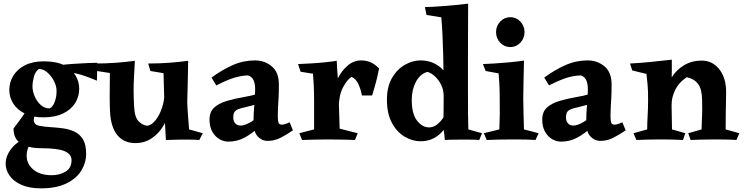

<svg xmlns="http://www.w3.org/2000/svg" viewBox="-20 -767 4083 1052"><path d="M140 -183 188 -171Q165 -131 165 -111Q165 -84 194 -78Q223 -72 263 -70Q294 -68 327 -63.5Q360 -59 388.5 -45.5Q417 -32 434.5 -3.5Q452 25 452 75Q452 124 425.5 167.5Q399 211 344 238Q289 265 205 265Q141 265 98 246Q55 227 33 196Q11 165 11 130Q11 86 44.5 44.5Q78 3 146 -20L165 -9Q145 15 135.5 39Q126 63 126 86Q126 131 162.5 162Q199 193 264 193Q306 193 339 173.5Q372 154 372 110Q372 78 334.5 61.5Q297 45 203 45Q138 45 96 20Q54 -5 54 -63Q85 -103 103 -129Q121 -155 140 -183ZM193 -389Q173 -375 165.5 -346Q158 -317 158 -293Q158 -267 170 -239Q182 -211 203 -192Q224 -173 252 -173Q269 -181 279.5 -208Q290 -235 290 -269Q290 -295 276 -322.5Q262 -350 240 -369.5Q218 -389 193 -389ZM220 -431Q289 -431 331.5 -409.5Q374 -388 394 -353.5Q414 -319 414 -280Q414 -238 392 -202.5Q370 -167 326 -145.5Q282 -124 216 -124Q158 -124 116.5 -144.5Q75 -165 53 -199Q31 -233 31 -274Q31 -316 52.5 -351.5Q74 -387 116 -409Q158 -431 220 -431ZM513 -423Q513 -398 512 -368.5Q511 -339 511 -325Q462 -346 425.5 -357Q389 -368 354 -372L307 -410Q339 -414 381 -417Q423 -420 459.5 -421.5Q496 -423 513 -423Z M722 17Q659 17 623.5 -26Q588 -69 583 -151Q581 -186 581 -237.5Q581 -289 582 -367L511 -378L499 -419Q557 -419 613.5 -423Q670 -427 719 -434Q717 -388 714.5 -349.5Q712 -311 712 -271.5Q712 -232 715 -180Q718 -122 742 -100Q766 -78 789 -78Q813 -83 834 -110.5Q855 -138 868 -177.5Q881 -217 881 -256L907 -171Q901 -122 876 -79Q851 -36 811.5 -9.5Q772 17 722 17ZM889 0Q888 -30 885.5 -64Q883 -98 882 -145L876 -366L804 -378L792 -419Q851 -419 906 -423Q961 -427 1011 -434Q1011 -434 1010.5 -411Q1010 -388 1009.5 -354Q1009 -320 1008 -286.5Q1007 -253 1006.5 -230Q1006 -207 1006 -207Q1007 -173 1009.5 -142.5Q1012 -112 1016 -58L1091 -37L1072 0Q1046 -2 1023.5 -2Q1001 -2 966 -2Q951 -2 927 -1Q903 0 889 0Z M1377 -436Q1430 -436 1469 -403.5Q1508 -371 1508 -305Q1508 -262 1506.5 -233Q1505 -204 1503.5 -181.5Q1502 -159 1502 -135Q1502 -107 1505.5 -95.5Q1509 -84 1525 -84Q1539 -84 1567 -97L1585 -53Q1549 -28 1516 -11.5Q1483 5 1446 5Q1415 5 1392 -19.5Q1369 -44 1369 -97Q1369 -146 1373.5 -193.5Q1378 -241 1378 -278Q1378 -309 1369 -328Q1360 -347 1339 -354Q1293 -352 1251 -337Q1209 -322 1165 -299L1139 -342Q1196 -384 1254.5 -410Q1313 -436 1377 -436ZM1448 -279 1388 -196Q1366 -191 1349 -186Q1332 -181 1318 -178Q1284 -171 1271 -160.5Q1258 -150 1258 -124Q1258 -103 1269 -91Q1280 -79 1299 -79Q1322 -79 1357.5 -100.5Q1393 -122 1418 -155L1437 -114Q1421 -94 1391.5 -65Q1362 -36 1321 -13.5Q1280 9 1231 9Q1206 9 1182.5 -4.5Q1159 -18 1143.5 -45Q1128 -72 1128 -112Q1128 -154 1153.5 -177.5Q1179 -201 1223 -214Q1267 -227 1320 -236Q1356 -242 1387 -251.5Q1418 -261 1448 -279Z M1825 -434Q1826 -411 1828 -380Q1830 -349 1832 -323.5Q1834 -298 1834 -289L1841 -62L1940 -37L1925 0Q1908 -1 1880 -1.5Q1852 -2 1822 -2.5Q1792 -3 1768 -3Q1737 -3 1701 -2Q1665 -1 1635 0L1620 -37L1701 -58Q1701 -103 1701 -138.5Q1701 -174 1701 -216Q1701 -239 1700.5 -258.5Q1700 -278 1699 -302.5Q1698 -327 1695 -363L1627 -374L1613 -416Q1636 -417 1674.5 -419Q1713 -421 1754 -425Q1795 -429 1825 -434ZM1959 -436Q1987 -436 2011 -425.5Q2035 -415 2057 -392Q2051 -362 2046 -340Q2041 -318 2034.5 -296.5Q2028 -275 2019 -244H1963Q1956 -281 1942.5 -308.5Q1929 -336 1906 -346Q1881 -330 1858.5 -286.5Q1836 -243 1836 -171L1797 -229Q1805 -285 1828 -332Q1851 -379 1884.5 -407.5Q1918 -436 1959 -436Z M2545 -747Q2545 -683 2544.5 -607Q2544 -531 2544 -434Q2544 -353 2544 -277.5Q2544 -202 2544.5 -144.5Q2545 -87 2546 -58L2621 -37L2606 0Q2580 -2 2555 -2Q2530 -2 2494 -2Q2467 -2 2449 -1.5Q2431 -1 2417 0Q2416 -20 2413.5 -37.5Q2411 -55 2409 -74Q2410 -119 2410.5 -164Q2411 -209 2411 -251Q2411 -280 2411 -308Q2411 -336 2410 -366Q2410 -412 2408.5 -466Q2407 -520 2404.5 -574Q2402 -628 2398 -672L2317 -685L2308 -728Q2325 -728 2355 -730Q2385 -732 2420.5 -734.5Q2456 -737 2489 -740.5Q2522 -744 2545 -747ZM2284 -436Q2339 -436 2381 -407Q2423 -378 2442 -325L2411 -240Q2411 -275 2396.5 -303.5Q2382 -332 2361 -350.5Q2340 -369 2321 -373Q2281 -361 2258.5 -318Q2236 -275 2236 -219Q2236 -143 2265 -106Q2294 -69 2331 -69Q2366 -69 2397.5 -107Q2429 -145 2441 -207L2472 -162Q2445 -89 2398.5 -41Q2352 7 2284 7Q2239 7 2196.5 -18.5Q2154 -44 2127 -94.5Q2100 -145 2100 -221Q2100 -292 2128 -340Q2156 -388 2198.5 -412Q2241 -436 2284 -436Z M2851 -435Q2850 -377 2848.5 -324Q2847 -271 2847 -228Q2847 -191 2848.5 -143Q2850 -95 2851 -58L2931 -37L2914 0Q2888 -2 2861.5 -2.5Q2835 -3 2782 -3Q2733 -3 2705.5 -2Q2678 -1 2647 0L2631 -37L2716 -58Q2718 -108 2718.5 -145Q2719 -182 2718 -226Q2718 -249 2717.5 -267Q2717 -285 2716 -307.5Q2715 -330 2712 -365L2641 -378L2626 -416Q2649 -417 2685.5 -419Q2722 -421 2765 -425Q2808 -429 2851 -435ZM2776 -509Q2744 -509 2721 -533Q2698 -557 2698 -592Q2698 -625 2721 -649Q2744 -673 2776 -673Q2808 -673 2831 -649Q2854 -625 2854 -592Q2854 -557 2831 -533Q2808 -509 2776 -509Z M3200 -436Q3253 -436 3292 -403.5Q3331 -371 3331 -305Q3331 -262 3329.5 -233Q3328 -204 3326.5 -181.5Q3325 -159 3325 -135Q3325 -107 3328.5 -95.5Q3332 -84 3348 -84Q3362 -84 3390 -97L3408 -53Q3372 -28 3339 -11.5Q3306 5 3269 5Q3238 5 3215 -19.5Q3192 -44 3192 -97Q3192 -146 3196.5 -193.5Q3201 -241 3201 -278Q3201 -309 3192 -328Q3183 -347 3162 -354Q3116 -352 3074 -337Q3032 -322 2988 -299L2962 -342Q3019 -384 3077.5 -410Q3136 -436 3200 -436ZM3271 -279 3211 -196Q3189 -191 3172 -186Q3155 -181 3141 -178Q3107 -171 3094 -160.5Q3081 -150 3081 -124Q3081 -103 3092 -91Q3103 -79 3122 -79Q3145 -79 3180.5 -100.5Q3216 -122 3241 -155L3260 -114Q3244 -94 3214.5 -65Q3185 -36 3144 -13.5Q3103 9 3054 9Q3029 9 3005.5 -4.5Q2982 -18 2966.5 -45Q2951 -72 2951 -112Q2951 -154 2976.5 -177.5Q3002 -201 3046 -214Q3090 -227 3143 -236Q3179 -242 3210 -251.5Q3241 -261 3271 -279Z M3824 -435Q3881 -435 3917.5 -392Q3954 -349 3958 -281Q3959 -263 3958 -224.5Q3957 -186 3956.5 -141Q3956 -96 3956 -58L4031 -37L4015 0Q3989 -2 3956 -2.5Q3923 -3 3891 -3Q3852 -3 3821 -2Q3790 -1 3764 0L3751 -37L3824 -58Q3825 -92 3826 -115.5Q3827 -139 3827.5 -162.5Q3828 -186 3827 -218Q3826 -279 3805 -307Q3784 -335 3743 -344Q3699 -315 3679 -273Q3659 -231 3660 -193L3623 -237Q3630 -294 3657.5 -339Q3685 -384 3728 -409.5Q3771 -435 3824 -435ZM3661 -440Q3661 -407 3661 -386.5Q3661 -366 3660.5 -345.5Q3660 -325 3658 -291L3662 -58L3735 -37L3722 0Q3688 -2 3658 -2.5Q3628 -3 3592 -3Q3553 -3 3524.5 -2Q3496 -1 3467 0L3451 -37L3526 -58Q3526 -90 3528.5 -133.5Q3531 -177 3531 -216Q3531 -245 3530.5 -264.5Q3530 -284 3528 -305.5Q3526 -327 3522 -362L3444 -381L3432 -419Q3491 -422 3543.5 -427.5Q3596 -433 3661 -440Z"/></svg>

Font: Ruwudu
Style: Bold
Weight: 700
Designer: Becca Hirsbrunner Spalinger
Foundry: SIL International
Version: Version 3.000